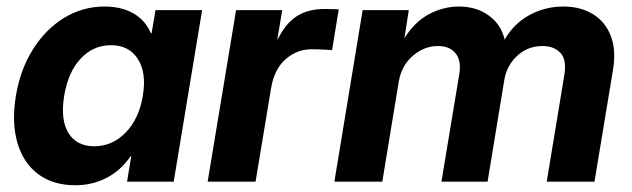

<svg xmlns="http://www.w3.org/2000/svg" viewBox="-20 -546 1900 577"><path d="M206.5 10.7Q139.2 10.7 94.5 -22.9Q49.8 -56.6 32.2 -117.2Q14.6 -177.7 27.8 -258.3Q41 -337.4 79.1 -397.9Q117.2 -458.5 172.9 -492.4Q228.5 -526.4 294.4 -526.4Q344.2 -526.4 380.4 -506.1Q416.5 -485.8 433.6 -445.8H435.5L447.3 -515.6H587.4L502 0H361.8L374.5 -77.1H373Q343.3 -33.7 300.3 -11.5Q257.3 10.7 206.5 10.7ZM263.2 -106.4Q317.4 -106.4 357.7 -147.7Q397.9 -189 409.2 -258.3Q420.9 -327.1 394.3 -368.7Q367.7 -410.2 313.5 -410.2Q260.7 -410.2 222.9 -370.4Q185.1 -330.6 172.9 -258.3Q161.1 -186 185.8 -146.2Q210.4 -106.4 263.2 -106.4Z M604 0 689.5 -515.6H828.1L813.5 -427.7H814.9Q836.9 -474.1 870.8 -496.6Q904.8 -519 956.1 -519Q968.8 -519 979.2 -518.6Q989.7 -518.1 998 -518.1L978 -395.5Q970.2 -396 952.4 -397Q934.6 -397.9 916.5 -397.9Q872.1 -397.9 837.9 -367.7Q803.7 -337.4 794.4 -279.3L748 0Z M984.9 0 1069.8 -515.6H1208.5L1195.3 -431.2Q1226.6 -481 1269.8 -503.7Q1313 -526.4 1358.9 -526.4Q1411.6 -526.4 1449 -499.3Q1486.3 -472.2 1496.6 -426.8Q1523.9 -475.1 1571 -500.7Q1618.2 -526.4 1672.9 -526.4Q1724.1 -526.4 1761.5 -503.7Q1798.8 -481 1815.4 -438.5Q1832 -396 1822.3 -336.9L1766.6 0H1623L1675.8 -319.8Q1683.6 -366.7 1664.1 -387.2Q1644.5 -407.7 1610.8 -407.7Q1565.9 -407.7 1534.4 -378.4Q1502.9 -349.1 1495.6 -306.2L1445.3 0H1306.6L1360.4 -324.2Q1366.7 -364.3 1348.9 -386Q1331.1 -407.7 1295.9 -407.7Q1254.9 -407.7 1220.7 -378.4Q1186.5 -349.1 1178.2 -299.8L1128.9 0Z"/></svg>

Font: Inter Display
Style: Bold Italic
Weight: 700
Italic angle: -9.39999°
Designer: Rasmus Andersson
Foundry: rsms
Version: Version 4.000;git-a52131595